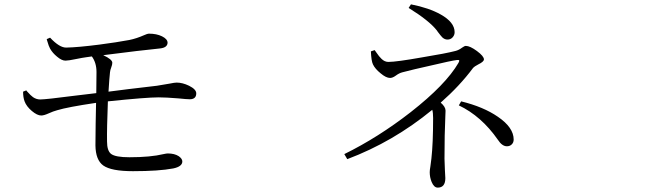

<svg xmlns="http://www.w3.org/2000/svg" viewBox="-20 -816 3040 889"><path d="M595.7 -23.4Q495.1 -23.4 458 -49.8Q422.9 -75.2 421.9 -142.6Q421.9 -164.1 422.9 -243.2Q424.8 -307.6 424.8 -339.8Q293 -320.3 245.1 -305.7Q226.6 -300.8 205.1 -291Q183.6 -281.2 170.9 -281.2Q152.3 -281.2 127.4 -302.2Q102.5 -323.2 93.8 -346.7Q86.9 -365.2 86.9 -391.6L101.6 -397.5Q102.5 -395.5 105.5 -392.6Q123 -373 132.8 -366.2Q148.4 -355.5 166 -355.5Q192.4 -355.5 327.1 -373Q396.5 -381.8 425.8 -384.8Q426.8 -427.7 426.8 -482.4Q426.8 -525.4 405.3 -554.7L377.9 -550.8Q362.3 -548.8 334 -543Q296.9 -535.2 283.2 -535.2Q265.6 -535.2 244.1 -553.7Q223.6 -570.3 211.9 -590.8Q206.1 -600.6 198.2 -627.9Q197.3 -632.8 196.3 -634.8L211.9 -641.6Q255.9 -594.7 287.1 -595.7Q339.8 -596.7 439.5 -609.4Q521.5 -620.1 579.1 -630.9Q612.3 -637.7 647.5 -653.3Q663.1 -660.2 668.9 -660.2Q705.1 -660.2 730 -647.9Q754.9 -635.7 755.9 -619.1Q755.9 -595.7 721.7 -591.8Q632.8 -583 458 -560.5Q500 -541 500 -525.4Q500 -516.6 495.1 -503.9Q490.2 -491.2 489.3 -481.4Q486.3 -455.1 482.4 -391.6Q513.7 -395.5 574.2 -403.3Q673.8 -415 706.1 -418.9Q733.4 -422.9 764.6 -428.7Q788.1 -433.6 797.9 -433.6Q825.2 -433.6 855.5 -418.9Q888.7 -402.3 888.7 -383.8Q888.7 -356.4 858.4 -356.4Q844.7 -356.4 806.6 -360.4Q748 -365.2 714.8 -365.2Q657.2 -365.2 479.5 -346.7Q474.6 -220.7 475.6 -161.1Q475.6 -118.2 494.1 -103.5Q514.6 -87.9 579.1 -87.9Q676.8 -87.9 737.3 -102.5Q751 -105.5 756.8 -105.5Q788.1 -105.5 807.6 -92.8Q824.2 -81.1 824.2 -68.4Q824.2 -44.9 782.2 -36.1Q714.8 -23.4 595.7 -23.4Z M2006.8 52.7Q1989.3 52.7 1978.5 26.4Q1969.7 4.9 1969.7 -18.6Q1969.7 -28.3 1972.7 -44.9Q1975.6 -64.5 1977.5 -82Q1985.4 -152.3 1985.4 -269.5Q1985.4 -294.9 1981.4 -307.6Q1800.8 -159.2 1587.9 -79.1L1574.2 -102.5Q1731.4 -179.7 1881.8 -296.9Q2043.9 -423.8 2102.5 -524.4Q2107.4 -533.2 2106.4 -536.1Q2105.5 -539.1 2095.7 -538.1Q2070.3 -535.2 1975.6 -512.7Q1891.6 -494.1 1843.8 -481.4Q1828.1 -477.5 1812.5 -465.8Q1797.9 -455.1 1786.1 -455.1Q1767.6 -455.1 1742.2 -476.6Q1716.8 -497.1 1707 -517.6Q1699.2 -533.2 1697.3 -578.1L1714.8 -584Q1716.8 -581.1 1721.7 -574.2Q1736.3 -552.7 1746.1 -543.9Q1760.7 -529.3 1778.3 -529.3Q1815.4 -529.3 1936.5 -550.8Q2043.9 -568.4 2088.9 -580.1Q2104.5 -584 2120.1 -595.7Q2130.9 -603.5 2136.7 -603.5Q2156.2 -603.5 2188.5 -579.6Q2220.7 -555.7 2220.7 -541Q2220.7 -530.3 2194.3 -517.6Q2175.8 -507.8 2170.9 -502Q2108.4 -418 2020.5 -340.8Q2043 -321.3 2043 -303.7Q2043 -296.9 2042 -277.3Q2038.1 -197.3 2038.1 -81.1Q2038.1 -64.5 2040 -28.3Q2042 -1 2042 8.8Q2042 52.7 2006.8 52.7ZM2327.1 -138.7Q2304.7 -138.7 2285.2 -168.9Q2209 -278.3 2104.5 -328.1L2115.2 -346.7Q2218.8 -321.3 2285.2 -275.4Q2358.4 -225.6 2358.4 -169.9Q2358.4 -156.2 2349.6 -147.5Q2340.8 -138.7 2327.1 -138.7ZM2051.8 -632.8Q2039.1 -632.8 2028.3 -642.6Q2021.5 -649.4 2006.8 -668.9Q2003.9 -672.9 2002.9 -674.8Q1966.8 -720.7 1872.1 -779.3L1882.8 -795.9Q1966.8 -779.3 2020.5 -749Q2085 -712.9 2085 -667Q2085 -653.3 2075.7 -643.1Q2066.4 -632.8 2051.8 -632.8Z"/></svg>

Font: Bpmf Zihi Box R
Style: R
Weight: 400
Foundry: But Ko
Version: Version 1.320